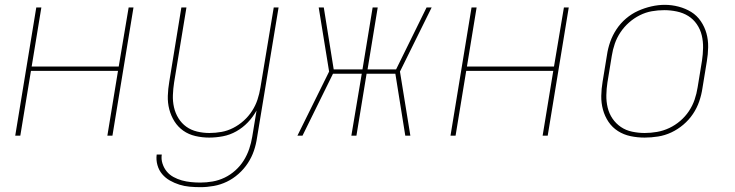

<svg xmlns="http://www.w3.org/2000/svg" viewBox="-20 -561 3040 794"><path d="M43 0 130 -530H151L111 -286H471L512 -530H532L445 0H424L468 -268H108L64 0Z M809 213Q786 213 764 211Q742 209 721.5 202.5Q701 196 682.5 185.5Q664 175 650.5 159Q637 143 631 121.5Q625 100 628 78H649Q646 97 652 115.5Q658 134 669.5 148Q681 162 697.5 171Q714 180 732 185Q750 190 769.5 192Q789 194 809 194Q834 194 859.5 189.5Q885 185 909 173.5Q933 162 953.5 143.5Q974 125 988 102.5Q1002 80 1010.5 55Q1019 30 1023 5L1041 -104Q1026 -77 1005 -55Q984 -33 957.5 -18Q931 -3 902 2.5Q873 8 845 8Q816 8 788 1.5Q760 -5 738 -20.5Q716 -36 701.5 -59Q687 -82 680 -109Q673 -136 674 -165Q675 -194 680 -223L730 -530H751L700 -220Q696 -194 695 -168Q694 -142 699.5 -117.5Q705 -93 718 -72Q731 -51 750.5 -37Q770 -23 795 -17Q820 -11 846 -11Q871 -11 896 -15.5Q921 -20 944.5 -32Q968 -44 988 -62Q1008 -80 1022.5 -102.5Q1037 -125 1045 -149.5Q1053 -174 1057 -199L1112 -530H1132L1043 8Q1039 36 1030 62.5Q1021 89 1005 113.5Q989 138 966.5 158Q944 178 918 190.5Q892 203 864 208Q836 213 809 213Z M1210 0 1341 -265 1298 -530H1319L1360 -274H1479L1521 -530H1542L1500 -274H1618L1744 -530H1765L1634 -265L1677 0H1656L1615 -256H1496L1454 0H1433L1476 -256H1357L1231 0Z M1843 0 1930 -530H1951L1911 -286H2271L2312 -530H2332L2245 0H2224L2268 -268H1908L1864 0Z M2646 8Q2616 8 2587.5 2Q2559 -4 2535.5 -19Q2512 -34 2496.5 -57Q2481 -80 2473.5 -107.5Q2466 -135 2466.5 -164.5Q2467 -194 2472 -223L2490 -333Q2494 -361 2503.5 -388Q2513 -415 2529.5 -440Q2546 -465 2569 -484.5Q2592 -504 2618.5 -516Q2645 -528 2673.5 -534.5Q2702 -541 2729 -541Q2758 -541 2786.5 -533.5Q2815 -526 2838.5 -511.5Q2862 -497 2878 -473.5Q2894 -450 2901.5 -423Q2909 -396 2908.5 -366Q2908 -336 2903 -307L2885 -197Q2881 -169 2871.5 -141.5Q2862 -114 2845.5 -89.5Q2829 -65 2806 -45.5Q2783 -26 2756.5 -13.5Q2730 -1 2701.5 3.5Q2673 8 2646 8ZM2646 -11Q2671 -11 2697 -15.5Q2723 -20 2747.5 -31.5Q2772 -43 2793 -61Q2814 -79 2829 -101.5Q2844 -124 2852.5 -149Q2861 -174 2865 -200L2883 -310Q2887 -336 2887.5 -363Q2888 -390 2882 -415Q2876 -440 2861.5 -461Q2847 -482 2826 -495Q2805 -508 2779 -513.5Q2753 -519 2727 -519Q2701 -519 2675.5 -514.5Q2650 -510 2626 -498Q2602 -486 2581.5 -468Q2561 -450 2546 -427.5Q2531 -405 2522.5 -380.5Q2514 -356 2510 -330L2492 -220Q2488 -194 2487.5 -167.5Q2487 -141 2493 -116Q2499 -91 2513 -70.5Q2527 -50 2547.5 -36Q2568 -22 2594 -16.5Q2620 -11 2646 -11Z"/></svg>

Font: Iosevka Curly Thin Extended
Style: Italic
Weight: 100
Width: 7
Italic angle: -9°
Monospace: yes
Designer: Belleve Invis
Foundry: Belleve Invis
Version: Version 11.1.0; ttfautohint (v1.8.3)